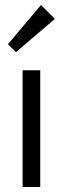

<svg xmlns="http://www.w3.org/2000/svg" viewBox="-20 -753 252 773"><path d="M71 0V-470H142V0ZM44 -543 12 -575 145 -733 201 -677Z"/></svg>

Font: Outfit Thin Light
Style: Regular
Weight: 300
Version: Version 1.100;gftools[0.9.27]